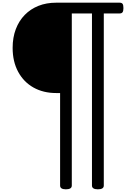

<svg xmlns="http://www.w3.org/2000/svg" viewBox="-20 -1018 1023 1428"><path d="M470 390Q427 390 427 362V-326H398Q302 -326 229 -367Q156 -408 115 -484Q74 -560 74 -662Q74 -739 97.5 -801Q121 -863 164 -907Q207 -951 266 -974.5Q325 -998 398 -998H870Q885 -998 891.5 -989.5Q898 -981 898 -958Q898 -936 891.5 -927Q885 -918 870 -918H752V362Q752 390 708 390Q664 390 664 362V-918H514V362Q514 390 470 390Z"/></svg>

Font: Playwrite ES
Style: Regular
Weight: 400
Designer: Veronika Burian, José Scaglione
Foundry: TypeTogether
Version: Version 1.002